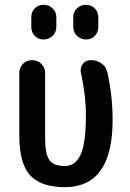

<svg xmlns="http://www.w3.org/2000/svg" viewBox="-20 -770 540 800"><path d="M250 9.8Q150.4 9.8 105.5 -39.6Q60.5 -88.9 60.5 -205.1V-466.8Q60.5 -489.3 76.2 -504.4Q91.8 -519.5 113.8 -519.5Q135.7 -519.5 151.9 -504.4Q168 -489.3 168 -466.8V-194.3Q168 -127.9 186 -103Q204.1 -78.1 250 -78.1Q293.9 -78.1 315.9 -125.5Q337.9 -172.9 337.9 -289.1Q337.9 -373 317.4 -465.8Q312.5 -487.3 324.7 -503.4Q336.9 -519.5 358.4 -519.5Q383.8 -519.5 403.3 -505.4Q422.9 -491.2 427.7 -466.8Q449.2 -372.1 449.2 -269.5Q449.2 9.8 250 9.8ZM285.2 -698.2Q285.2 -720.7 300.8 -735.4Q316.4 -750 338.4 -750Q360.4 -750 375 -734.9Q389.6 -719.7 389.6 -698.2V-658.2Q389.6 -635.7 375 -620.6Q360.4 -605.5 338.4 -605.5Q316.4 -605.5 300.8 -620.6Q285.2 -635.7 285.2 -658.2ZM110.4 -698.2Q110.4 -720.7 125 -735.4Q139.6 -750 161.6 -750Q183.6 -750 199.2 -734.9Q214.8 -719.7 214.8 -698.2V-658.2Q214.8 -635.7 199.2 -620.6Q183.6 -605.5 161.6 -605.5Q139.6 -605.5 125 -620.6Q110.4 -635.7 110.4 -658.2Z"/></svg>

Font: Rounded-X Mgen+ 2m medium
Style: Regular
Weight: 500
Designer: [Source Han Sans]
Ryoko NISHIZUKA  (kana & ideographs); Paul D. Hunt (Latin, Greek & Cyrillic); Wenlong ZHANG  (bopomofo
Version: Version 1.059.20150602